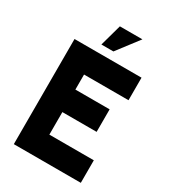

<svg xmlns="http://www.w3.org/2000/svg" viewBox="-214 -1000 983 1107"><g transform="rotate(30 278.0 -447.0)"><path d="M60 -700H506V-550H210V-450H438V-300H210V-150H506V0H60ZM250 -894H400L290 -750H210Z"/></g></svg>

Font: Urbanist
Style: Regular
Weight: 400
Designer: Corey Hu
Foundry: Corey Hu
Version: Version 1.2; befe77262ef67d88f1d94aa3d2e49ef1327b4483